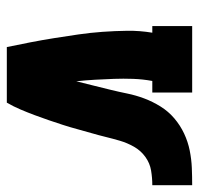

<svg xmlns="http://www.w3.org/2000/svg" viewBox="-30 -540 570 549"><g transform="rotate(90 254.5 -265.0)"><path d="M114 0Q107 -34 100.5 -67.5Q94 -101 88.5 -135.5Q83 -170 78 -204.5Q73 -239 70.5 -274Q68 -309 67.5 -344.5Q67 -380 73 -416H54V-530H244V-416H211Q206 -389 205 -361Q204 -333 205 -306Q206 -279 207.5 -252Q209 -225 212 -198Q212 -198 212 -198Q212 -198 212 -199Q218 -223 224 -247Q230 -271 236 -295.5Q242 -320 247 -344.5Q252 -369 261 -393Q270 -417 284 -439.5Q298 -462 318 -479Q338 -496 361.5 -507Q385 -518 410 -523Q435 -528 459.5 -529Q484 -530 509 -530V-416Q488 -416 467 -412.5Q446 -409 428 -396Q410 -383 399 -363.5Q388 -344 382 -323.5Q376 -303 371 -282.5Q366 -262 360 -241.5Q354 -221 348.5 -200.5Q343 -180 336.5 -160Q330 -140 323 -119.5Q316 -99 308.5 -79Q301 -59 292.5 -39Q284 -19 273 0Z"/></g></svg>

Font: Iosevka Curly Slab HvObl
Style: Regular
Weight: 900
Italic angle: -9°
Monospace: yes
Designer: Belleve Invis
Foundry: Belleve Invis
Version: Version 11.1.0; ttfautohint (v1.8.3)